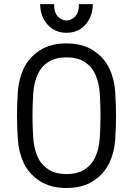

<svg xmlns="http://www.w3.org/2000/svg" viewBox="-20 -914 653 943"><path d="M306.6 -700.7Q385.7 -700.7 439 -665.8Q492.2 -630.9 517.6 -576.2Q542 -524.4 545.9 -462.2Q549.8 -399.9 549.8 -345.7Q549.8 -291.5 545.9 -229.5Q542 -167.5 517.6 -115.2Q492.2 -60.5 439 -25.6Q385.7 9.3 306.6 9.3Q227.5 9.3 174.3 -25.6Q121.1 -60.5 95.7 -115.2Q71.8 -167.5 67.6 -229.5Q63.5 -291.5 63.5 -345.7Q63.5 -399.9 67.6 -462.2Q71.8 -524.4 95.7 -576.2Q121.1 -630.9 174.3 -665.8Q227.5 -700.7 306.6 -700.7ZM306.6 -632.3Q253.4 -632.3 218.3 -610.1Q183.1 -587.9 166 -550.3Q146.5 -508.3 143.1 -453.1Q139.6 -397.9 139.6 -345.7Q139.6 -293.9 143.1 -238.5Q146.5 -183.1 166 -141.1Q183.1 -104 218.3 -81.5Q253.4 -59.1 306.6 -59.1Q359.9 -59.1 395 -81.5Q430.2 -104 447.3 -141.1Q466.8 -183.1 470.2 -238.5Q473.6 -293.9 473.6 -345.7Q473.6 -397.9 470.2 -453.1Q466.8 -508.3 447.3 -550.3Q430.2 -587.9 395 -610.1Q359.9 -632.3 306.6 -632.3ZM177.2 -893.6H245.6Q245.6 -851.6 264.6 -832.5Q283.7 -813.5 306.6 -813.5Q329.6 -813.5 348.6 -832.5Q367.7 -851.6 367.7 -893.6H436Q436 -856.4 420.7 -824.5Q405.3 -792.5 376.5 -772.7Q347.7 -752.9 306.6 -752.9Q266.1 -752.9 237.1 -772.7Q208 -792.5 192.6 -824.5Q177.2 -856.4 177.2 -893.6Z"/></svg>

Font: Gidole
Style: Regular
Weight: 400
Version: Version 2.100; ttfautohint (v1.8.4.7-5d5b)